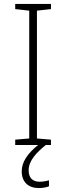

<svg xmlns="http://www.w3.org/2000/svg" viewBox="-20 -734 334 972"><path d="M125 128C125 79 166 37 212 0H238V-27L167 -33V-680L238 -688V-714H57V-688L128 -680V-33L57 -27V0H173C119 43 90 87 90 133C90 189 125 218 176 218C198 218 216 214 228 209V179C217 182 200 186 180 186C144 186 125 165 125 128Z"/></svg>

Font: Noto Sans Sinhala UI ExtraLight
Style: Regular
Weight: 200
Designer: Jelle Bosma - Monotype Design Team
Foundry: Monotype Imaging Inc.
Version: Version 2.006